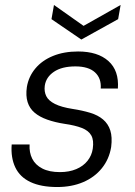

<svg xmlns="http://www.w3.org/2000/svg" viewBox="-20 -740 542 772"><path d="M210 12Q145 12 102.5 -8Q60 -28 41.5 -67Q23 -106 27 -159H99Q97 -127 109.5 -102Q122 -77 150 -62.5Q178 -48 221 -48Q258 -48 286.5 -60Q315 -72 332 -93.5Q349 -115 353 -142Q358 -176 347 -195.5Q336 -215 309 -225.5Q282 -236 240 -242Q201 -248 170 -259Q139 -270 119 -287Q99 -304 91 -329.5Q83 -355 88 -390Q95 -432 122 -464.5Q149 -497 193 -515Q237 -533 294 -533Q373 -533 416 -494.5Q459 -456 454 -384H385Q388 -425 362 -449Q336 -473 283 -473Q229 -473 197 -451.5Q165 -430 160 -395Q157 -372 166 -353.5Q175 -335 201 -322Q227 -309 272 -302Q311 -296 342.5 -286.5Q374 -277 394.5 -259.5Q415 -242 423.5 -215.5Q432 -189 427 -149Q419 -100 389.5 -63.5Q360 -27 314 -7.5Q268 12 210 12ZM465 -720 455 -663 307 -581 187 -663 197 -720 316 -636Z"/></svg>

Font: DM Sans 10pt Light
Style: Italic
Weight: 300
Italic angle: -10°
Version: Version 4.004;gftools[0.9.30]